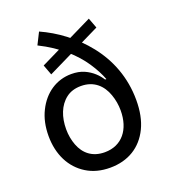

<svg xmlns="http://www.w3.org/2000/svg" viewBox="-142 -874 868 987"><g transform="rotate(-20 292.0 -380.5)"><path d="M449.2 -746.4 148.8 -599.4 169.7 -543.3 470.2 -690.3ZM291.5 11.4C389.9 11.4 464.8 -34.8 505.3 -118.6C525.6 -160.5 535.5 -210.9 535.5 -269.9C535.5 -395.2 492.2 -501.4 425.1 -586.3C358 -671.2 271.7 -733.3 186.1 -771.7L153.8 -707.4C260.3 -654.5 332 -587.4 377.1 -519.9C399.5 -486.2 416.5 -453.8 427.9 -423.7H420.8C404.1 -450.6 376.1 -479.4 336.3 -496.8C316.1 -505.7 293 -509.9 266.7 -509.9C184.7 -509.9 115.8 -463.1 77.4 -384.9C57.9 -345.9 48.3 -300.8 48.3 -250C48.3 -148.1 89.8 -67.1 162.6 -22.4C199.2 0.4 242.2 11.4 291.5 11.4ZM292.3 -72.8C224.1 -72.8 181.5 -109.4 160.9 -163.7C150.6 -191.1 145.2 -220.2 145.2 -251.8C145.2 -318.2 166.5 -376.1 210.6 -409.8C232.2 -426.5 259.6 -435 292.3 -435C362.9 -435 406.2 -393.1 426.5 -335.6C436.8 -306.8 441.8 -277.3 441.8 -247.2C441.8 -143.5 386.7 -72.8 292.3 -72.8Z"/></g></svg>

Font: Inter 465
Style: Regular
Weight: 400
Designer: Rasmus Andersson
Foundry: rsms
Version: Version 3.019;Glyphs 3.1.2 (3151)